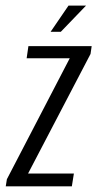

<svg xmlns="http://www.w3.org/2000/svg" viewBox="-41 -658 343 678"><path d="M-20.7 0 -16.7 -25.1 205.3 -452.3H53.1L59.3 -495H282.7L278.7 -467.5L58.1 -45.2H219.9L212.7 0ZM137.7 -545.7 200.9 -638.2H262.8L173.7 -545.7Z"/></svg>

Font: Alumni Sans Thin
Style: Italic
Weight: 100
Italic angle: -8°
Designer: Robert E. Leuschke
Foundry: Robert E. Leuschke
Version: Version 1.016